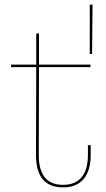

<svg xmlns="http://www.w3.org/2000/svg" viewBox="-20 -805 458 832"><path d="M253 -4Q307 -4 334 -37.5Q361 -71 361 -134V-176H373V-134Q373 -66 342.5 -29.5Q312 7 253 7Q136 7 136 -133L137 -514H28V-525H137V-660H149V-525H372V-514H149L148 -133Q148 -4 253 -4ZM381 -785 379 -571H369V-785Z"/></svg>

Font: Hepta Slab Thin
Style: Regular
Weight: 250
Designer: Michael LaGattuta
Foundry: Michael LaGattuta
Version: Version 1.100; ttfautohint (v1.8) -l 8 -r 50 -G 200 -x 14 -D